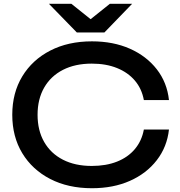

<svg xmlns="http://www.w3.org/2000/svg" viewBox="-20 -983 952 1017"><path d="M875 -297Q865 -205 810.5 -134.5Q756 -64 668 -25Q580 14 467 14Q341 14 246 -35Q151 -84 98 -171.5Q45 -259 45 -375Q45 -491 98 -578.5Q151 -666 246 -715Q341 -764 467 -764Q580 -764 668 -725Q756 -686 810.5 -616Q865 -546 875 -453H742Q731 -513 694.5 -556Q658 -599 600 -622.5Q542 -646 466 -646Q378 -646 313.5 -613Q249 -580 214 -519Q179 -458 179 -375Q179 -292 214 -231Q249 -170 313.5 -137Q378 -104 466 -104Q542 -104 600 -127Q658 -150 694.5 -193.5Q731 -237 742 -297ZM533 -811H387L239 -963H358L488 -859H432L562 -963H680Z"/></svg>

Font: Unbounded
Style: Regular
Weight: 400
Designer: Luke Prowse, Jean-Baptiste Morizot, Fátima Lázaro, Florian Runge
Foundry: NaN
Version: Version 1.701;gftools[0.9.28.dev5+ged2979d]